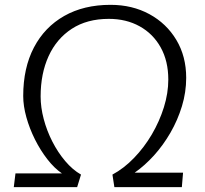

<svg xmlns="http://www.w3.org/2000/svg" viewBox="-20 -774 849 794"><path d="M37 0 44 -57H236Q204.5 -78.5 175.8 -115.5Q147 -152.5 124.5 -197.5Q102 -242.5 89 -289.2Q76 -336 76 -377Q76 -493 120.2 -577.5Q164.5 -662 245.5 -708Q326.5 -754 437 -754Q527 -754 597.8 -715.5Q668.5 -677 709.2 -609Q750 -541 750 -452Q750 -393 732.5 -335.2Q715 -277.5 685 -225.5Q655 -173.5 616.8 -131.2Q578.5 -89 537 -60H737L732 0H453L445 -52Q492.5 -77.5 534.2 -120.8Q576 -164 607.8 -218Q639.5 -272 657.8 -330.5Q676 -389 676 -445Q676 -521.5 644.5 -578Q613 -634.5 557.5 -665.2Q502 -696 430 -696Q340 -696 277 -655Q214 -614 181 -541.8Q148 -469.5 148 -375Q148 -330 160.8 -281.8Q173.5 -233.5 196.5 -188.5Q219.5 -143.5 249.8 -107.8Q280 -72 315 -52L299 0Z"/></svg>

Font: Koeln Type Sans Light
Style: Italic
Weight: 300
Italic angle: -7.5°
Designer: Eben Sorkin
Foundry: Eben Sorkin
Version: Version 2.001